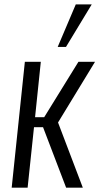

<svg xmlns="http://www.w3.org/2000/svg" viewBox="-20 -862 457 882"><path d="M245.1 -646.5 328.1 -841.8H401.4L283.2 -646.5ZM33.7 0 94.2 -578.1H167.5L141.1 -323.7H183.1L340.3 -578.1H416.5L246.6 -299.3L360.4 0H283.7L177.7 -277.8H136.2L106.9 0Z"/></svg>

Font: Oswald
Style: Light
Weight: 300
Designer: Vernon Adams
Foundry: Vernon Adams
Version: 3.0; ttfautohint (v0.95.6-bc232) -l 8 -r 50 -G 200 -x 0 -w "